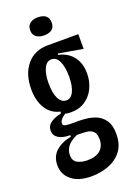

<svg xmlns="http://www.w3.org/2000/svg" viewBox="-155 -731 646 931"><g transform="rotate(-20 168.5 -265.0)"><path d="M150 142Q84 142 47.5 112.5Q11 83 11 35Q11 -10 41 -37Q71 -64 120 -73V-81Q82 -81 60 -94.5Q38 -108 38 -134Q38 -158 57 -172.5Q76 -187 114 -196V-205Q68 -215 43 -255Q18 -295 18 -354Q18 -433 58 -480.5Q98 -528 167 -528H324V-452L198 -474V-467Q247 -456 273 -421.5Q299 -387 299 -335Q299 -295 283 -260.5Q267 -226 236 -205Q205 -184 162 -184Q156 -184 147.5 -184.5Q139 -185 133 -188Q101 -167 101 -148Q101 -137 114 -134.5Q127 -132 145 -132H186Q199 -132 223 -129.5Q247 -127 272 -116.5Q297 -106 314.5 -81Q332 -56 332 -11Q332 43 306.5 76.5Q281 110 239 126Q197 142 150 142ZM161 -246Q185 -246 198.5 -274.5Q212 -303 212 -350Q212 -399 198.5 -428.5Q185 -458 159 -458Q134 -458 120.5 -429Q107 -400 107 -353Q107 -303 121 -274.5Q135 -246 161 -246ZM156 62Q202 62 224.5 41.5Q247 21 247 -14Q247 -43 234 -55Q221 -67 202.5 -69Q184 -71 169 -71H150Q113 -54 99 -34Q85 -14 85 9Q85 40 107 51Q129 62 156 62ZM166 -579Q141 -579 126 -591Q111 -603 111 -625Q111 -648 126 -660Q141 -672 166 -672Q222 -672 222 -625Q222 -579 166 -579Z"/></g></svg>

Font: Bricolage Grotesque 96pt Condensed
Style: Regular
Weight: 400
Width: 3
Designer: Mathieu Triay
Foundry: Atelier Triay
Version: Version 1.001; ttfautohint (v1.8.4.7-5d5b);gftools[0.9.33.de